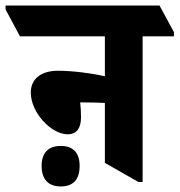

<svg xmlns="http://www.w3.org/2000/svg" viewBox="-88 -647 647 692"><path d="M156 -163C188 -163 204 -185 204 -224C204 -243 203 -261 201 -278C203 -278 205 -278 207 -278C240 -278 267 -277 290 -276V-60L411 9H426V-516H539V-531L487 -627H-68V-613L-16 -516H290V-372C243 -383 174 -392 121 -392C60 -392 23 -363 23 -313C23 -242 96 -163 156 -163ZM131 25C176 25 199 0 199 -49C199 -96 176 -121 131 -121C86 -121 62 -96 62 -49C62 -1 86 25 131 25Z"/></svg>

Font: Noto Serif Devanagari ExtraCondensed Black
Style: Regular
Weight: 900
Width: 2
Designer: Universal Thirst, Indian Type Foundry and the Monotype Design Team
Foundry: Monotype Imaging Inc.
Version: Version 2.004